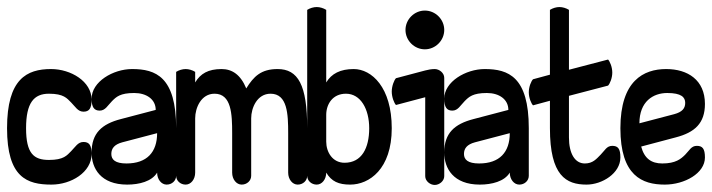

<svg xmlns="http://www.w3.org/2000/svg" viewBox="-20 -364 2021 545"><path d="M0 0C0 140 57 160 126 160C182 160 240 125 240 73C240 48 233 39 217 39C201 39 194 53 182 65C170 77 161 90 119 90C76 90 54 72 54 0C54 -72 76 -98 119 -98C161 -98 170 -85 182 -73C194 -61 201 -47 217 -47C233 -47 240 -56 240 -81C240 -133 181 -168 125 -168C56 -168 0 -140 0 0Z M296 73C296 57 305 46 327 40L426 14C426 68 397 100 339 100C307 100 296 89 296 73ZM240 69C240 114 266 160 341 160C375 160 411 151 426 126C426 145 438 160 453 160C468 160 480 149 480 135V0C480 -146 422 -168 355 -168C301 -168 240 -132 240 -84C240 -60 247 -50 263 -50C279 -50 286 -65 298 -77C310 -89 321 -100 361 -100C396 -100 422 -82 422 -52L323 -26C269 -12 240 14 240 69Z M480 135C480 149 492 160 507 160C522 160 534 145 534 126V-28C534 -58 551 -98 589 -98C637 -98 639 -40 639 14V126C639 145 651 160 666 160C681 160 693 149 693 135V-28C693 -58 710 -98 748 -98C796 -98 798 -40 798 14V126C798 145 810 160 825 160C840 160 852 149 852 135V0C852 -123 826 -168 768 -168C721 -168 700 -147 679 -113C663 -152 639 -168 609 -168C571 -168 549 -155 534 -130V-160C526 -165 516 -168 507 -168C498 -168 488 -165 480 -160Z M852 135C852 149 864 160 879 160C894 160 906 145 906 126C921 151 941 160 974 160C1028 160 1092 116 1092 0C1092 -116 1035 -168 984 -168C946 -168 921 -155 906 -130V-336C898 -341 888 -344 879 -344C870 -344 860 -341 852 -336ZM906 38V-38C906 -68 924 -98 962 -98C1004 -98 1028 -54 1028 0C1028 56 1007 98 958 98C924 98 906 68 906 38Z M1092 -104C1092 -88 1099 -71 1104 -66L1187 -88V136C1187 150 1201 161 1214 161C1227 161 1241 150 1241 136V-143C1241 -157 1227 -168 1214 -168C1205 -168 1194 -166 1187 -164L1104 -142C1099 -137 1092 -120 1092 -104ZM1131 -279C1131 -249 1156 -224 1186 -224C1216 -224 1241 -249 1241 -279C1241 -309 1216 -334 1186 -334C1156 -334 1131 -309 1131 -279Z M1297 73C1297 57 1306 46 1328 40L1427 14C1427 68 1398 100 1340 100C1308 100 1297 89 1297 73ZM1241 69C1241 114 1267 160 1342 160C1376 160 1412 151 1427 126C1427 145 1439 160 1454 160C1469 160 1481 149 1481 135V0C1481 -146 1423 -168 1356 -168C1302 -168 1241 -132 1241 -84C1241 -60 1248 -50 1264 -50C1280 -50 1287 -65 1299 -77C1311 -89 1322 -100 1362 -100C1397 -100 1423 -82 1423 -52L1324 -26C1270 -12 1241 14 1241 69Z M1493 -65 1541 -78V0C1541 135 1587 160 1645 160C1689 160 1741 128 1741 83C1741 58 1734 50 1718 50C1702 50 1697 63 1685 75C1673 87 1663 100 1640 100C1612 100 1595 72 1595 26V-92L1706 -121C1711 -126 1718 -142 1718 -158C1718 -174 1711 -190 1706 -195L1595 -166V-336C1587 -341 1577 -344 1568 -344C1559 -344 1549 -341 1541 -336V-152L1493 -139C1488 -134 1481 -118 1481 -102C1481 -86 1488 -70 1493 -65Z M1741 0C1741 135 1803 160 1867 160C1923 160 1981 128 1981 83C1981 58 1974 50 1958 50C1942 50 1937 63 1925 75C1913 87 1898 100 1860 100C1829 100 1809 86 1800 52L1898 26C1952 12 1981 -14 1981 -69C1981 -137 1932 -168 1871 -168C1807 -168 1741 -135 1741 0ZM1795 -14C1795 -76 1834 -100 1874 -100C1914 -100 1925 -88 1925 -72C1925 -56 1916 -46 1894 -40Z"/></svg>

Font: Ekmelos
Style: Regular
Weight: 500
Designer: Thomas Richter (thomas-richter@aon.at)
Version: Version 2.58